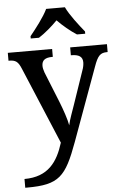

<svg xmlns="http://www.w3.org/2000/svg" viewBox="-64 -811 698 1092"><g transform="rotate(-5 284.5 -264.5)"><path d="M140 -619V-606H187C222 -628 265 -665 295 -696C325 -665 369 -628 404 -606H451V-619C420 -657 370 -721 349 -766H242C221 -721 171 -657 140 -619ZM35 187V237H46C229 237 268 194 338 3L490 -414C512 -476 527 -491 566 -491H569V-536H359V-491H362C405 -491 426 -477 426 -445C426 -433 423 -415 417 -400L351 -207C339 -171 323 -132 315 -95C310 -127 289 -188 271 -233L201 -407C196 -422 193 -434 193 -445C193 -477 212 -491 253 -491H256V-536H3V-491H6C44 -491 58 -480 75 -439L259 -1C226 106 171 187 35 187Z"/></g></svg>

Font: Noto Serif Malayalam Medium
Style: Regular
Weight: 500
Designer: Indian type Foundry, Jelle Bosma, Monotype Design Team
Foundry: Monotype Imaging Inc.
Version: Version 2.104